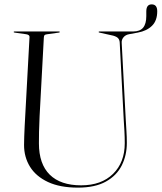

<svg xmlns="http://www.w3.org/2000/svg" viewBox="-20 -844 739 878"><path d="M546 -293 527.5 -649Q527 -660.5 521 -668.2Q515 -676 497.5 -681L434.5 -695Q431 -696 431 -697.5Q431 -700 434.5 -700H588Q620 -700 634.5 -717.5Q649 -735 649 -770.5V-791.5Q649 -824 673.5 -824Q699 -824 699 -792.5Q699 -749.5 675 -726Q651 -702.5 610.5 -695L570 -687.5Q554 -684.5 544.8 -673.5Q535.5 -662.5 536.5 -648L555 -298Q556.5 -271 558.2 -244.5Q560 -218 560 -190.5Q560 -134 536.8 -87.5Q513.5 -41 464 -13.5Q414.5 14 336.5 14Q254 14 199.2 -11.8Q144.5 -37.5 117.2 -81.5Q90 -125.5 90 -181Q90 -196 90.8 -219.5Q91.5 -243 92.8 -267Q94 -291 95 -307.5L115 -675Q115.5 -685 99.5 -687.5L46.5 -695Q42.5 -696 42.5 -697.5Q42.5 -700 46 -700H250Q253.5 -700 253.5 -697.5Q253.5 -696 249.5 -695L196.5 -687.5Q187.5 -686.5 184.2 -683.8Q181 -681 180.5 -672.5L161 -311Q159 -273 158.5 -241.5Q158 -210 158 -188.5Q158 -94 207.5 -45.2Q257 3.5 351 3.5Q443.5 3.5 497 -49Q550.5 -101.5 550.5 -189Q550.5 -217 549 -244.2Q547.5 -271.5 546 -293Z"/></svg>

Font: Fraunces 144pt S000 Light
Style: Regular
Weight: 300
Version: Version 1.000; ttfautohint (v1.8.3)